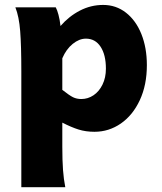

<svg xmlns="http://www.w3.org/2000/svg" viewBox="-20 -528 664 787"><path d="M228 -421.4Q262.7 -461.4 307.6 -484.6Q352.5 -507.8 402.8 -507.8Q455.6 -507.8 496.3 -476.1Q537.1 -444.3 559.6 -388.2Q582 -332 582 -261.2Q582 -179.7 553.2 -117.7Q524.4 -55.7 475.3 -21.7Q426.3 12.2 367.2 12.2Q331.5 12.2 302 2.9Q272.5 -6.3 235.4 -25.4V73.2Q235.4 130.4 238.3 168.9Q241.2 207.5 247.6 239.3H67.4V-236.8Q67.4 -341.3 62.7 -400.6Q58.1 -460 43 -498H208.5Q214.4 -487.3 219.7 -467.5Q225.1 -447.8 228 -421.4ZM313.5 -122.1Q340.3 -122.1 363.3 -137.5Q386.2 -152.8 400.1 -181.2Q414.1 -209.5 414.1 -246.6Q414.1 -303.2 392.3 -336.4Q370.6 -369.6 332 -369.6Q304.7 -369.6 278.1 -348.1Q251.5 -326.7 235.4 -289.1V-159.7Q264.6 -136.7 279.5 -129.4Q294.4 -122.1 313.5 -122.1Z"/></svg>

Font: Lesson One Extra
Style: Regular
Weight: 800
Designer: But Ko, Victor Gaultney, Annie Olsen, Julie Remington, Don Collingsworth, Eric Hays, Becca Hirsbrunner
Version: Version 1.100